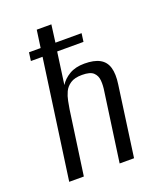

<svg xmlns="http://www.w3.org/2000/svg" viewBox="-121 -707 655 785"><g transform="rotate(-20 206.5 -315.0)"><path d="M44.5 0 116.9 -517.7H66.2L71.1 -553.9H121.8L132.5 -630H196.1L186.1 -553.9H299.9L295 -517.7H180.5L161.2 -378.5Q175.1 -401.4 201.7 -417.2Q228.3 -433.1 267.6 -433.1Q309.7 -433.1 334.2 -419.5Q358.7 -406 367 -377.8Q375.3 -349.7 369 -306.1L326.6 0H263.9L305.7 -298.1Q309.9 -323.6 308 -345.1Q306.2 -366.5 292.1 -379.7Q278.1 -392.9 242.9 -392.9Q210.3 -392.9 192.1 -380.6Q173.9 -368.4 165.5 -350.2Q157.1 -331.9 153.5 -312.6Q150 -293.3 147.3 -278.2L108.1 0Z"/></g></svg>

Font: Alumni Sans SC Thin
Style: Italic
Weight: 100
Italic angle: -8°
Designer: Robert E. Leuschke
Foundry: Robert E. Leuschke
Version: Version 1.016